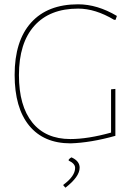

<svg xmlns="http://www.w3.org/2000/svg" viewBox="-20 -661 643 892"><path d="M343 -641Q432 -641 523 -587L517 -569H510Q423 -621 343 -621Q211 -621 139.5 -541Q68 -461 68 -312Q68 -169 130 -92Q192 -15 307 -15Q388 -15 496 -45V-246L516 -248V-30Q402 2 308 5Q183 5 115.5 -77.5Q48 -160 48 -313Q48 -471 124.5 -556Q201 -641 343 -641ZM312 70Q350 87 350 118Q350 160 284 211L274 200L275 197Q329 157 329 119Q329 99 299 85V81Q304 74 312 70Z"/></svg>

Font: Alegreya Sans SC Thin
Style: Regular
Weight: 100
Designer: Juan Pablo del Peral
Foundry: Huerta Tipografica
Version: Version 2.007